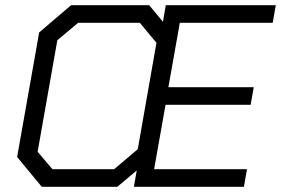

<svg xmlns="http://www.w3.org/2000/svg" viewBox="-20 -720 1083 740"><path d="M629 -384H958L946 -316H618L585 -130L574 -68H932L920 0H496L507 -63L432 0H141L46 -115L131 -595L254 -700H555L608 -636L619 -700H1043L1031 -632H673ZM511 -145 583 -555 519 -632H281L201 -565L125 -135L182 -68H420Z"/></svg>

Font: Chakra Petch
Style: Italic
Weight: 400
Italic angle: -10°
Designer: Katatrad Aksorn Co.,Ltd.
Foundry: Cadson Demak Co.,Ltd.
Version: Version 1.000; ttfautohint (v1.6)